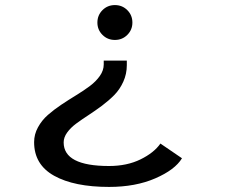

<svg xmlns="http://www.w3.org/2000/svg" viewBox="-20 -726 890 757"><path d="M502 -637Q502 -608.5 482 -588.5Q462 -568.5 433 -568.5Q404 -568.5 384 -588.5Q364 -608.5 364 -637Q364 -666 384 -686Q404 -706 433 -706Q462 -706 482 -686Q502 -666 502 -637ZM480 -487V-469Q480 -434.5 466.2 -404Q452.5 -373.5 430.5 -351.2Q408.5 -329 382 -309.2Q355.5 -289.5 329 -272.2Q302.5 -255 280.5 -238.8Q258.5 -222.5 244.8 -203.5Q231 -184.5 231 -164.5Q231 -71.5 410 -71.5Q480.5 -71.5 533.8 -97.5Q587 -123.5 612.5 -160L697.5 -102Q670 -56.5 592.2 -22.8Q514.5 11 410 11Q272.5 11 193.5 -33Q114.5 -77 114.5 -165.5Q114.5 -196.5 129.8 -224.2Q145 -252 169 -273Q193 -294 222.2 -313.5Q251.5 -333 281 -351Q310.5 -369 334.5 -387Q358.5 -405 373.8 -426.8Q389 -448.5 389 -472V-487Z"/></svg>

Font: League Mono Wide Medium
Style: Regular
Weight: 500
Width: 8
Designer: Tyler Finck
Foundry: The League of Moveable Type / Tyler Finck
Version: Version 2.210